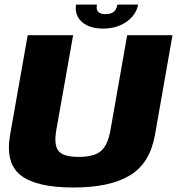

<svg xmlns="http://www.w3.org/2000/svg" viewBox="-20 -832 789 856"><path d="M306.5 4Q470 4 559.2 -50Q648.5 -104 671 -231L749 -675H547L472.5 -252Q461 -186 430.5 -159.2Q400 -132.5 330.5 -132.5Q261.5 -132.5 240.5 -159.5Q219.5 -186.5 231 -252L306 -675H103.5L25 -231Q3 -104 73 -50Q143 4 306.5 4ZM439 -704.5Q482 -704.5 515.5 -719Q549 -733.5 569.8 -757.8Q590.5 -782 596 -811.5H503.5Q501 -797.5 494.8 -788Q488.5 -778.5 477.5 -773.8Q466.5 -769 450 -769Q435 -769 425.5 -773.8Q416 -778.5 412.8 -787.8Q409.5 -797 412 -811.5H319Q314 -782 326.5 -757.8Q339 -733.5 367.8 -719Q396.5 -704.5 439 -704.5Z"/></svg>

Font: Anybody UltraCondensed Thin ExtraBold
Style: Italic
Weight: 800
Italic angle: -10°
Version: Version 1.111